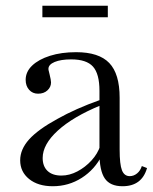

<svg xmlns="http://www.w3.org/2000/svg" viewBox="-20 -635 530 666"><path d="M405 11Q362 11 343.5 -16Q325 -43 325 -104V-320Q325 -379 302.5 -404Q280 -429 227 -429Q191 -429 169.5 -420Q148 -411 148 -396Q148 -392 149.5 -387.5Q151 -383 152 -377Q157 -357 157 -349Q157 -333 144.5 -321.5Q132 -310 112 -310Q93 -310 81 -323.5Q69 -337 69 -358Q69 -386 91.5 -407.5Q114 -429 153.5 -441.5Q193 -454 244 -454Q323 -454 359 -416.5Q395 -379 395 -296V-116Q395 -65 403 -44.5Q411 -24 430 -24Q444 -24 455.5 -33.5Q467 -43 472 -59L490 -52Q472 11 405 11ZM163 11Q112 11 81 -14Q50 -39 50 -79Q50 -117 81 -151.5Q112 -186 180 -223Q210 -240 247 -256.5Q284 -273 329 -289L330 -270Q233 -230 180.5 -182Q128 -134 128 -87Q128 -58 145 -42Q162 -26 193 -26Q221 -26 248.5 -40.5Q276 -55 297.5 -78.5Q319 -102 328 -130L334 -97Q309 -47 263.5 -18Q218 11 163 11ZM127 -575V-615H354V-575Z"/></svg>

Font: Baskervville
Style: Regular
Weight: 400
Designer: Alexis Faudot, Rémi Forte, Morgane Pierson, Rafael Ribas, Tanguy Vanlaeys, Rosalie Wagner, Thomas Huot-Marchand
Foundry: ANRT
Version: Version 1.100